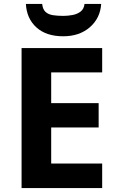

<svg xmlns="http://www.w3.org/2000/svg" viewBox="-20 -959 600 979"><path d="M501 0H90V-714H501V-590H241V-433H483V-309H241V-125H501ZM496 -939Q491 -866 438 -820Q385 -774 302 -774Q216 -774 166 -819Q116 -864 112 -939H195Q198 -911 212.5 -898Q227 -885 250.5 -881.5Q274 -878 303 -878Q326 -878 350 -882.5Q374 -887 391 -900Q408 -913 411 -939Z"/></svg>

Font: Noto Sans
Style: Bold
Weight: 700
Designer: Monotype Design Team
Foundry: Monotype Imaging Inc.
Version: Version 2.000;GOOG;noto-source:20170915:90ef993387c0; ttfaut